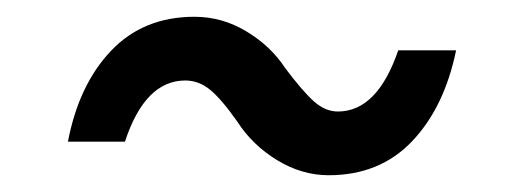

<svg xmlns="http://www.w3.org/2000/svg" viewBox="-20 -431 602 229"><path d="M263 -286Q244 -313 230.5 -324Q217 -335 201 -335Q153 -335 129 -262H61Q74 -330 112.5 -370.5Q151 -411 212 -411Q245 -411 274 -393.5Q303 -376 320 -350Q341 -322 354.5 -310Q368 -298 383 -298Q430 -298 455 -371H524Q510 -303 471.5 -262.5Q433 -222 372 -222Q340 -222 310.5 -240Q281 -258 263 -286Z"/></svg>

Font: Oak Sans
Style: Italic
Weight: 400
Italic angle: -9.49998°
Foundry: Erik Kennedy, Walven
Version: Version 1.000